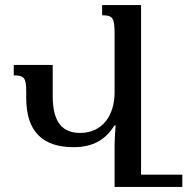

<svg xmlns="http://www.w3.org/2000/svg" viewBox="-20 -734 741 754"><path d="M381 -714V-674C423 -674 430 -664 430 -601V-371C430 -282 383 -212 295 -212C225 -212 187 -254 187 -357V-479H34V-438C75 -438 83 -428 83 -375V-349C83 -217 148 -156 269 -156C346 -156 395 -186 429 -241H434C432 -214 430 -186 430 -158V0H696V-48H534V-714Z"/></svg>

Font: Noto Serif Armenian SemiCondensed Medium
Style: Regular
Weight: 500
Width: 4
Designer: Monotype Design Team
Foundry: Monotype Imaging Inc.
Version: Version 2.008